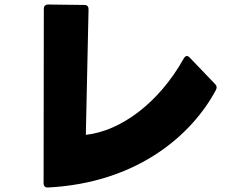

<svg xmlns="http://www.w3.org/2000/svg" viewBox="-20 -795 1040 850"><path d="M193 35C584 15 828 -194 936 -397C938 -401 939 -405 939 -408C939 -413 937 -418 932 -423L820 -540C816 -545 811 -547 807 -547C802 -547 798 -543 794 -537C683 -338 514 -215 360 -198L372 -754C372 -766 366 -773 354 -773L193 -775C181 -775 174 -768 174 -756L173 16C173 29 180 36 193 35Z"/></svg>

Font: LINE Seed JP App_OTF ExtraBold
Style: Regular
Weight: 800
Designer: LINE & Fontrix & Fontworks
Version: Version 1.013